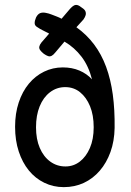

<svg xmlns="http://www.w3.org/2000/svg" viewBox="-20 -756 539 789"><path d="M317 -724Q328 -717 331 -709.5Q334 -702 332 -694Q330 -686 323 -676L294 -644Q336 -614 366.5 -573.5Q397 -533 416 -481.5Q435 -430 443.5 -367.5Q452 -305 451 -230Q450 -176 434 -131.5Q418 -87 390 -54.5Q362 -22 324.5 -4.5Q287 13 242 13Q199 13 162 -5Q125 -23 98.5 -55.5Q72 -88 57 -133.5Q42 -179 42 -235Q42 -290 57 -335Q72 -380 98.5 -412Q125 -444 161 -461.5Q197 -479 238 -479Q276 -479 306.5 -466Q337 -453 358 -430Q344 -485 315 -523Q286 -561 245 -585L207 -540Q199 -530 192 -526.5Q185 -523 177.5 -525.5Q170 -528 160 -535Q150 -543 145 -550Q140 -557 141.5 -564.5Q143 -572 150 -581L182 -618Q169 -625 156.5 -631Q144 -637 134 -644Q123 -650 122.5 -660Q122 -670 128 -684Q135 -698 145 -702Q155 -706 169 -703Q180 -701 191.5 -696.5Q203 -692 213.5 -688Q224 -684 233 -679L268 -720Q277 -730 284 -733.5Q291 -737 298.5 -735Q306 -733 317 -724ZM249 -72Q282 -72 308 -92Q334 -112 349.5 -148Q365 -184 365 -233Q365 -283 350 -319.5Q335 -356 309 -377Q283 -398 248 -398Q213 -398 185.5 -377Q158 -356 143 -319Q128 -282 128 -233Q128 -184 143.5 -148Q159 -112 186.5 -92Q214 -72 249 -72Z"/></svg>

Font: Fredoka SemiCondensed
Style: Regular
Weight: 400
Width: 4
Designer: Ben Nathan
Foundry: Milena B. Brandão, Ben Nathan
Version: Version 2.001